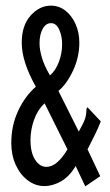

<svg xmlns="http://www.w3.org/2000/svg" viewBox="-20 -649 390 680"><path d="M282 11 248 -61Q226 -24 196.5 -7Q167 10 137 10Q105 10 78 -10.5Q51 -31 35.5 -65.5Q20 -100 20 -142Q20 -205 44.5 -257Q69 -309 107 -342Q83 -384 70 -423.5Q57 -463 57 -498Q57 -559 88.5 -594Q120 -629 160 -629Q189 -629 211.5 -611.5Q234 -594 247.5 -564Q261 -534 261 -498Q261 -447 239 -399.5Q217 -352 187 -327L259 -183Q275 -211 280.5 -226.5Q286 -242 286 -259Q286 -266 290 -269L337 -219Q325 -189 314.5 -168.5Q304 -148 290 -120L335 -25ZM157 -382Q177 -399 188.5 -429.5Q200 -460 200 -492Q200 -522 189.5 -544.5Q179 -567 161 -567Q142 -567 131 -546.5Q120 -526 120 -496Q120 -473 128.5 -444.5Q137 -416 157 -382ZM144 -58Q164 -58 183 -74.5Q202 -91 219 -120L138 -283Q113 -260 100.5 -224.5Q88 -189 88 -153Q88 -108 104.5 -83Q121 -58 144 -58Z"/></svg>

Font: Inconsolata ExtraCondensed Medium
Style: Regular
Weight: 500
Width: 2
Monospace: yes
Designer: Raph Levien, Cyreal, Brenton Simpson
Foundry: Raph Levien, Cyreal, Google
Version: Version 3.001; ttfautohint (v1.8.2.53-6de2)